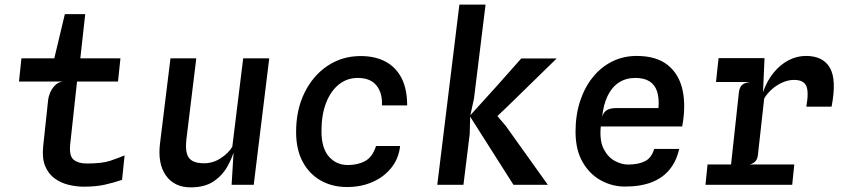

<svg xmlns="http://www.w3.org/2000/svg" viewBox="-20 -798 3640 829"><path d="M342 8Q310 8 277 0.2Q244 -7.5 216.8 -27Q189.5 -46.5 175.2 -80.5Q161 -114.5 166.5 -167L188 -368Q189 -378.5 195.8 -396Q202.5 -413.5 216.5 -428.5Q230.5 -443.5 252 -446L208.5 -524L212.5 -538L260 -737H348L322 -502.5L315.5 -472.5L283 -174Q278 -124 298.5 -108Q319 -92 354.5 -92Q421.5 -92 456.5 -104Q491.5 -116 518 -127L507 -21.5Q470.5 -9 432.2 -0.5Q394 8 342 8ZM62 -446 72.5 -546H500L489.5 -446Z M803.5 11Q732.5 11 696.2 -40.5Q660 -92 671 -179.5L716 -546H827.5L785 -198Q780.5 -159.5 786.5 -136.5Q792.5 -113.5 810.8 -103.2Q829 -93 861 -93Q899.5 -93 933.2 -115Q967 -137 983 -164.5L1030 -546H1142.5L1075.5 0H980L992.5 -206L996 -164.5Q984.5 -119.5 962 -79.5Q939.5 -39.5 901.2 -14.2Q863 11 803.5 11Z M1478.5 9.5Q1414.5 9.5 1365 -18.5Q1315.5 -46.5 1287.2 -99Q1259 -151.5 1258.5 -225.5Q1258 -322.5 1294.5 -397Q1331 -471.5 1394.2 -513.8Q1457.5 -556 1537 -556Q1599.5 -556 1644.5 -532Q1689.5 -508 1713.8 -460.8Q1738 -413.5 1738 -343H1629Q1632 -395 1606.2 -428Q1580.5 -461 1526 -461.5Q1479.5 -462 1443.8 -433.8Q1408 -405.5 1388 -354Q1368 -302.5 1368 -231.5Q1368 -158.5 1400 -122Q1432 -85.5 1481.5 -85.5Q1526 -85.5 1557.5 -103.2Q1589 -121 1603.5 -167.5H1707.5Q1702 -115 1670.8 -75Q1639.5 -35 1589.8 -12.8Q1540 9.5 1478.5 9.5Z M2197 0 2008 -297.5 2114.5 -312.5 2164 -254 2345.5 0ZM1868 0 1963.5 -778H2076.5L2026.5 -372L2010.5 -299L2010 -295L2008 -219L1981 0ZM2111 -281 2008 -297.5 2124.5 -426 2230.5 -545.5H2383.5L2175 -342Z M2678.5 7.5Q2622.5 7.5 2573.8 -19.5Q2525 -46.5 2495 -99.2Q2465 -152 2465 -229Q2465 -301 2484.5 -360.8Q2504 -420.5 2539.5 -464.5Q2575 -508.5 2623.2 -532.5Q2671.5 -556.5 2729 -556.5Q2814 -556.5 2863 -517.2Q2912 -478 2927 -409.5Q2942 -341 2925.5 -252H2574Q2568 -190 2587 -154Q2606 -118 2635.5 -102.8Q2665 -87.5 2690.5 -87.5Q2736.5 -87.5 2765 -102Q2793.5 -116.5 2804.5 -155H2912.5Q2901 -103 2871.5 -66.5Q2842 -30 2794 -11.2Q2746 7.5 2678.5 7.5ZM2580 -293.5Q2586.5 -315.5 2602 -323.5Q2617.5 -331.5 2642.5 -331.5H2823Q2826.5 -374 2817.2 -402.8Q2808 -431.5 2784.8 -446.5Q2761.5 -461.5 2723 -461.5Q2682.5 -461.5 2652.2 -441.8Q2622 -422 2603.8 -384.5Q2585.5 -347 2580 -293.5Z M3026 0 3035 -88H3409.5L3400.5 0ZM3071.5 -444 3082.5 -547H3281L3235.5 -444ZM3128 -10 3170 -396Q3172.5 -421 3183.8 -431Q3195 -441 3219 -444L3179.5 -486L3186 -530.5L3281 -547L3274.5 -400Q3291 -448 3319.5 -483.2Q3348 -518.5 3384.2 -537.5Q3420.5 -556.5 3460 -556.5Q3534 -556.5 3563.5 -504.8Q3593 -453 3570.5 -337.5H3461.5Q3473 -403 3460.8 -428Q3448.5 -453 3408.5 -453Q3383.5 -453 3358.2 -441.8Q3333 -430.5 3312.2 -412Q3291.5 -393.5 3279.5 -372.5L3252.5 -129.5Q3250.5 -111.5 3241.8 -101.8Q3233 -92 3217.5 -88L3246 -66.5L3240 -10Z"/></svg>

Font: Spline Sans Mono Medium
Style: Italic
Weight: 500
Italic angle: -4°
Monospace: yes
Designer: Eben Sorkin, Mirko Velimirovic
Foundry: Sorkin Type
Version: Version 1.004